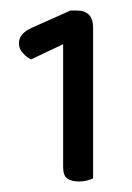

<svg xmlns="http://www.w3.org/2000/svg" viewBox="-20 -712 251 365"><path d="M100 -628 39 -599Q31 -603 23.5 -611Q16 -619 16 -630Q16 -648 40 -659L114 -692H126Q157 -692 157 -659V-373Q145 -367 130 -367Q116 -367 108 -372.5Q100 -378 100 -395Z"/></svg>

Font: Baloo Thambi 2
Style: Regular
Weight: 400
Designer: Aadarsh Rajan and Ek Type
Foundry: Ek Type
Version: Version 1.640;hotconv 1.0.111;makeotfexe 2.5.65597; ttfautoh